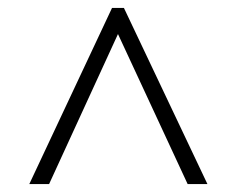

<svg xmlns="http://www.w3.org/2000/svg" viewBox="-20 -734 599 485"><path d="M263 -714H293L504 -269H454L278 -648L104 -269H54Z"/></svg>

Font: Noto Serif Sinhala Light
Style: Regular
Weight: 300
Designer: Jelle Bosma - Monotype Design Team
Foundry: Monotype Imaging Inc.
Version: Version 2.007; ttfautohint (v1.8.4.7-5d5b)